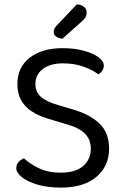

<svg xmlns="http://www.w3.org/2000/svg" viewBox="-20 -840 563 873"><path d="M257 -55Q324 -55 358.5 -85.5Q393 -116 393 -164Q393 -205 366.5 -232Q340 -259 283 -275L196 -301Q154 -314 123 -334.5Q92 -355 75.5 -385.5Q59 -416 59 -457Q59 -534 115 -577.5Q171 -621 264 -621Q318 -621 360.5 -609.5Q403 -598 427.5 -580Q452 -562 452 -542Q452 -529 445 -518.5Q438 -508 427 -502Q402 -522 359.5 -537Q317 -552 267 -552Q209 -552 175 -526.5Q141 -501 141 -457Q141 -422 165.5 -400Q190 -378 245 -362L306 -344Q385 -322 430.5 -280Q476 -238 476 -164Q476 -85 418.5 -36Q361 13 257 13Q196 13 150.5 -0.5Q105 -14 79.5 -34.5Q54 -55 54 -75Q54 -92 64.5 -103.5Q75 -115 89 -120Q112 -98 154 -76.5Q196 -55 257 -55ZM238 -724 329 -820Q351 -819 362.5 -808.5Q374 -798 374 -784Q374 -770 368.5 -761Q363 -752 349 -740L264 -664Q245 -666 234.5 -674Q224 -682 224 -694Q224 -704 228 -711Q232 -718 238 -724Z"/></svg>

Font: Baloo Bhaina 2
Style: Regular
Weight: 400
Designer: Yesha Goshar, Manish Minz, Shuchita Grover and Ek Type
Foundry: Ek Type
Version: Version 1.700